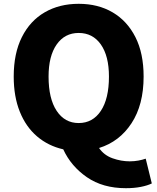

<svg xmlns="http://www.w3.org/2000/svg" viewBox="-20 -778 826 1008"><path d="M393 -132Q467 -132 509.5 -196Q552 -260 552 -376Q552 -484 509.5 -544.5Q467 -605 393 -605Q320 -605 277.5 -544.5Q235 -484 235 -376Q235 -260 277.5 -196Q320 -132 393 -132ZM641 210Q520 210 436.5 152.5Q353 95 312 6Q233 -12 174.5 -62Q116 -112 84 -191.5Q52 -271 52 -376Q52 -498 95 -583.5Q138 -669 215 -713.5Q292 -758 393 -758Q495 -758 571.5 -713Q648 -668 691 -583Q734 -498 734 -376Q734 -228 670.5 -131Q607 -34 500 -1Q526 37 571 53Q616 69 661 69Q685 69 706.5 65Q728 61 745 55L777 185Q755 196 720 203Q685 210 641 210Z"/></svg>

Font: Source Han Sans SC Heavy
Style: Regular
Weight: 900
Designer: Ryoko NISHIZUKA Ë•øÂ°öÊ∂ºÂ≠ê (kana, bopomofo & ideographs); Paul D. Hunt (Latin, Greek & Cyrillic); Sandoll Communicatio
Foundry: Adobe
Version: Version 2.004;hotconv 1.0.118;makeotfexe 2.5.65603